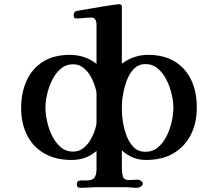

<svg xmlns="http://www.w3.org/2000/svg" viewBox="-20 -776 1040 917"><path d="M441 -326Q441 -335 439 -344.5Q437 -354 434 -362Q427 -386 413 -411Q399 -436 378 -452.5Q357 -469 329 -469Q295 -469 270 -447.5Q245 -426 229 -393.5Q213 -361 205 -326Q197 -291 197 -263Q197 -235 204.5 -198.5Q212 -162 228 -129Q244 -96 269 -74Q294 -52 329 -52Q357 -52 378 -68.5Q399 -85 413 -109.5Q427 -134 434 -157Q437 -166 439 -175Q441 -184 441 -193ZM808 -262Q808 -290 800 -325.5Q792 -361 775.5 -394Q759 -427 734 -448.5Q709 -470 674 -470Q643 -470 621 -448.5Q599 -427 586.5 -394Q574 -361 568 -327Q562 -293 562 -269V-250Q562 -225 567.5 -191Q573 -157 585.5 -125Q598 -93 619.5 -72Q641 -51 674 -51Q710 -51 735 -72.5Q760 -94 776.5 -127.5Q793 -161 800.5 -197Q808 -233 808 -262ZM920 -263Q920 -188 891 -131.5Q862 -75 808 -43.5Q754 -12 677 -12Q611 -12 562 -58V31Q562 50 567 67Q572 84 597 84Q608 84 618 83Q628 82 638 82Q645 82 653.5 87.5Q662 93 662 101Q662 109 652.5 115Q643 121 635 121Q621 121 606 119.5Q591 118 577 118H448Q427 118 406 119.5Q385 121 364 121Q347 121 347 105Q347 92 354.5 88.5Q362 85 372.5 85.5Q383 86 391 86Q421 86 431 72.5Q441 59 441 31V-55Q391 -12 322 -12Q246 -12 192 -43Q138 -74 109.5 -130Q81 -186 81 -260Q81 -333 107 -390.5Q133 -448 185 -481Q237 -514 314 -514Q386 -514 441 -471V-661Q441 -672 435.5 -682Q430 -692 417 -692Q399 -692 381 -690Q363 -688 344 -688Q332 -688 332 -702Q332 -712 334 -715Q336 -718 343 -723Q343 -723 363 -726.5Q383 -730 412 -735Q441 -740 471 -745Q501 -750 523 -753Q545 -756 549 -756Q562 -756 562 -744V-472Q589 -492 620.5 -503Q652 -514 686 -514Q763 -514 815 -482Q867 -450 893.5 -393.5Q920 -337 920 -263Z"/></svg>

Font: Kaisei Opti
Style: Bold
Weight: 700
Designer: Font-Kai, 金井和夫
Foundry: KAZUO KANAI
Version: Version 5.003